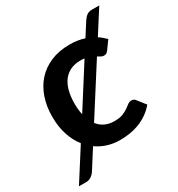

<svg xmlns="http://www.w3.org/2000/svg" viewBox="-195 -725 870 939"><g transform="rotate(-30 240.0 -256.0)"><path d="M313 -425.5Q302.5 -427 290 -427Q257.5 -427 233 -415.2Q208.5 -403.5 192.2 -381.5Q176 -359.5 168 -328.2Q160 -297 160 -257.5Q160 -222.5 166.5 -195ZM195.5 -129Q229 -86.5 287 -86.5Q316.5 -86.5 334.8 -93.8Q353 -101 365.5 -109.8Q378 -118.5 387.2 -125.8Q396.5 -133 408 -133Q423 -133 430.5 -121.5L466 -76.5Q445.5 -52.5 421.5 -36.2Q397.5 -20 371.8 -10.2Q346 -0.5 318.8 3.5Q291.5 7.5 264.5 7.5Q228.5 7.5 195.5 -2.8Q162.5 -13 134.5 -33L67.5 72Q58.5 86 45.5 94.2Q32.5 102.5 18.5 102.5H-23.5L90 -75.5Q63.5 -109 48.5 -154.5Q33.5 -200 33.5 -257.5Q33.5 -314 49.8 -362.2Q66 -410.5 97.5 -445.8Q129 -481 175.5 -501Q222 -521 282.5 -521Q329 -521 366 -508.5L413.5 -583Q422.5 -597 434.2 -605.5Q446 -614 463 -614H505L421 -482.5Q432 -475.5 441.8 -467.2Q451.5 -459 461 -449.5L428.5 -404.5Q423 -397.5 417.8 -393.5Q412.5 -389.5 402.5 -389.5Q394.5 -389.5 387.2 -393.8Q380 -398 370.5 -403.5Z"/></g></svg>

Font: Lato 2
Style: Bold
Weight: 700
Designer: Lukasz Dziedzic with Adam Twardoch and Botio Nikoltchev
Foundry: tyPoland Lukasz Dziedzic
Version: Version 2.015; 2015-08-06; http://www.latofonts.com/